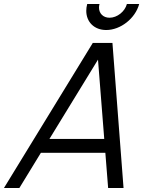

<svg xmlns="http://www.w3.org/2000/svg" viewBox="-122 -933 776 953"><path d="M405.3 -784C476.3 -784 549.7 -841.5 568.8 -913H507.8C497.8 -875.5 459.6 -845 421.6 -845C390.2 -845 369.4 -866.4 369.4 -895.4C369.4 -901 370.2 -906.9 371.8 -913H310.8C307.7 -901.3 306.2 -890 306.2 -879.3C306.2 -824.3 345.4 -784 405.3 -784ZM414.7 0H491.2L436.1 -720H338.6L-102.3 0H-25.8L80.9 -174.5H400.9ZM123.4 -243.5 364.4 -637 395.4 -243.5Z"/></svg>

Font: Manrope
Style: RegularItalic
Weight: 400
Italic angle: -15°
Designer: Mikhail Sharanda
Foundry: Mikhail Sharanda
Version: Version 4.502;hotconv 1.0.109;makeotfexe 2.5.65596